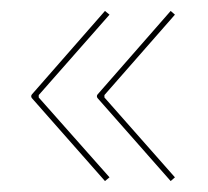

<svg xmlns="http://www.w3.org/2000/svg" viewBox="-20 -436 380 351"><path d="M171.9 -416 180.2 -409.2 50.8 -262.2V-257.8L180.2 -111.8L171.9 -105L42 -252.4Q37.1 -257.3 37.1 -259.3V-260.7Q37.1 -262.7 42 -267.6ZM292 -416 299.8 -409.2 170.9 -262.2V-257.8L299.8 -111.8L292 -105L162.1 -252.4Q157.2 -257.3 157.2 -259.3V-260.7Q157.2 -262.7 162.1 -267.6Z"/></svg>

Font: ZnikomitNo25
Style: Regular
Weight: 100
Designer: gluk
Foundry: gluk
Version: Version 0.56